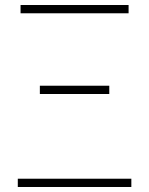

<svg xmlns="http://www.w3.org/2000/svg" viewBox="-20 -746 594 766"><path d="M51 0V-33H504V0ZM139 -371V-404H416V-371ZM62 -693V-726H493V-693Z"/></svg>

Font: Noto Sans Korean Thin
Style: Regular
Weight: 250
Designer: Ryoko NISHIZUKA  (kana & ideographs); Paul D. Hunt (Latin, Greek & Cyrillic); Wenlong ZHANG  (bopomofo); Sandoll Communi
Foundry: Adobe Systems Incorporated
Version: Version 1.0001;PS 1;hotconv 1.0.78;makeotf.lib2.5.61930